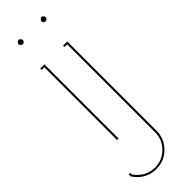

<svg xmlns="http://www.w3.org/2000/svg" viewBox="-282 -628 849 849"><g transform="rotate(-45 142.5 -203.5)"><path d="M205.1 -606.9Q205.1 -611.3 209.7 -616.2Q214.4 -621.1 219.2 -621.1Q223.6 -621.1 227.8 -616.5Q231.9 -611.8 231.9 -606.9Q231.9 -602.5 228 -598.4Q224.1 -594.2 219.2 -594.2Q214.4 -594.2 209.7 -598.1Q205.1 -602.1 205.1 -606.9ZM196.8 -463.9H223.1V94.2Q223.1 144 188 179Q152.8 213.9 103 213.9Q71.3 213.9 44.4 199Q17.6 184.1 1 158.2L0 157.2V143.1H8.8V153.8L9.8 154.8Q25.4 177.7 49.8 191.4Q74.2 205.1 103 205.1Q148.9 205.1 181.4 172.9Q213.9 140.6 213.9 94.2V-455.1H196.8ZM62 -606.9Q62 -611.3 66.7 -616.2Q71.3 -621.1 76.2 -621.1Q80.6 -621.1 84.7 -616.5Q88.9 -611.8 88.9 -606.9Q88.9 -602.5 85 -598.4Q81.1 -594.2 76.2 -594.2Q71.3 -594.2 66.7 -598.1Q62 -602.1 62 -606.9ZM70.8 -455.1H54.2V-463.9H80.1V0H70.8Z"/></g></svg>

Font: Rawengulk
Style: Ultralight
Weight: 200
Version: Version 0.92